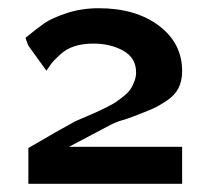

<svg xmlns="http://www.w3.org/2000/svg" viewBox="-20 -789 518 467"><path d="M42 -697Q70 -720 88 -732.5Q106 -745 142 -757Q178 -769 220 -769Q310 -769 366.5 -726.5Q423 -684 423 -616Q423 -592 414 -574.5Q405 -557 385.5 -544Q366 -531 350 -524Q334 -517 305 -506Q293 -501 277 -496.5Q261 -492 244.5 -483Q228 -474 148 -432H252H294H423V-342H49V-429Q119 -470 163 -494Q170 -497 188.5 -505Q207 -513 215 -516.5Q223 -520 239 -528Q255 -536 263 -541.5Q271 -547 282 -556Q293 -565 298 -573Q303 -581 307 -591.5Q311 -602 311 -613Q311 -648 280 -665.5Q249 -683 207 -683Q181 -683 161 -676.5Q141 -670 126 -656Q111 -642 107 -637Q103 -632 93 -617Q87 -625 72 -646Q57 -667 49 -678Q46 -685 42 -697Z"/></svg>

Font: Coval
Style: Medium
Weight: 500
Foundry: Context Ltd
Version: Version 001.000